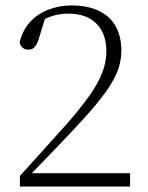

<svg xmlns="http://www.w3.org/2000/svg" viewBox="-20 -684 543 704"><path d="M53 0V-39Q101 -92 147 -143Q193 -194 228 -233Q274 -286 306 -330.5Q338 -375 354 -415.5Q370 -456 370 -495Q370 -561 333.5 -597.5Q297 -634 231 -634Q200 -634 172 -625.5Q144 -617 112 -595L149 -629L122 -541Q118 -528 112.5 -519Q107 -510 100.5 -506Q94 -502 84 -502Q71 -502 63 -509Q55 -516 52 -528Q62 -572 89.5 -602.5Q117 -633 157 -648.5Q197 -664 242 -664Q301 -664 342 -644.5Q383 -625 404 -588Q425 -551 425 -498Q425 -456 408 -416Q391 -376 353 -327Q315 -278 250 -209Q234 -192 208 -164.5Q182 -137 150.5 -104.5Q119 -72 85 -37L93 -66V-49H457V0Z"/></svg>

Font: Source Serif 4 18pt Light
Style: Regular
Weight: 300
Designer: Frank Grießhammer
Foundry: Adobe Systems Incorporated
Version: Version 4.004;hotconv 1.0.116;makeotfexe 2.5.65601